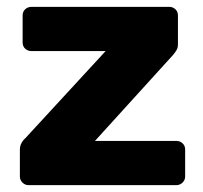

<svg xmlns="http://www.w3.org/2000/svg" viewBox="-20 -540 593 560"><path d="M63 0Q53 0 45.5 -7.5Q38 -15 38 -25V-103Q38 -114 42.5 -122.5Q47 -131 54 -137L288 -391H72Q61 -391 53.5 -398Q46 -405 46 -416V-495Q46 -506 53.5 -513Q61 -520 72 -520H474Q484 -520 491.5 -513Q499 -506 499 -495V-410Q499 -401 495 -394Q491 -387 485 -380L257 -129H494Q505 -129 512.5 -122Q520 -115 520 -104V-25Q520 -15 512.5 -7.5Q505 0 494 0Z"/></svg>

Font: DVN-Rubik
Style: Bold
Weight: 700
Designer: Hubert and Fischer
Foundry: Hubert & Fischer
Version: Version 2.102